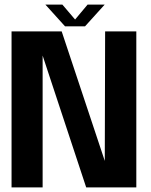

<svg xmlns="http://www.w3.org/2000/svg" viewBox="-20 -811 654 831"><path d="M30 0V-675H247L433.5 -114.5L435 -675H570V0H353L164.5 -570.5V0ZM261.5 -697 176.5 -791H250L305 -726.5L359 -791H433L348 -697Z"/></svg>

Font: Anybody SemiBold
Style: Regular
Weight: 600
Designer: Tyler Finck
Foundry: Etcetera Type Company
Version: Version 1.010; ttfautohint (v1.8.3) -l 8 -r 50 -G 200 -x 14 